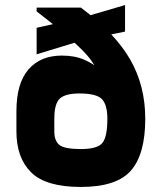

<svg xmlns="http://www.w3.org/2000/svg" viewBox="-20 -730 640 760"><path d="M300 -140Q236 -140 215.5 -156Q195 -172 195 -210V-250H45V-210Q45 -105 103.5 -47.5Q162 10 300 10Q442 10 498.5 -55Q555 -120 555 -260Q555 -391 495 -495Q435 -599 300 -700H125V-685Q188 -636 220 -609.5Q252 -583 290 -547Q328 -511 345 -485Q362 -459 378.5 -423Q395 -387 400 -349Q405 -311 405 -260Q405 -189 385.5 -164.5Q366 -140 300 -140ZM405 -410Q382 -443 366.5 -460Q351 -477 313.5 -493.5Q276 -510 225 -510Q140 -510 92.5 -455Q45 -400 45 -290V-250H195V-260Q195 -319 216.5 -339.5Q238 -360 295 -360Q362 -360 383.5 -337.5Q405 -315 405 -260ZM125 -515 305 -570 475 -605V-710L305 -660L125 -620Z"/></svg>

Font: Millimetre
Style: Bold
Weight: 800
Designer: Jérémy Landes
Version: Version 1.0